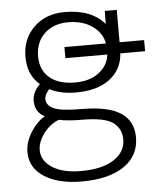

<svg xmlns="http://www.w3.org/2000/svg" viewBox="-54 -581 753 860"><g transform="rotate(-5 323.0 -151.5)"><path d="M200.2 -54.7Q160.2 -39.1 131.8 -1.5Q103.5 36.1 103.5 74.2Q103.5 121.1 150.9 151.9Q198.2 182.6 280.3 182.6Q375 182.6 427.7 148.4Q480.5 114.3 480.5 57.6Q480.5 9.8 443.4 -18.1Q406.2 -45.9 302.7 -45.9Q241.2 -45.9 200.2 -54.7ZM253.9 -327.1V-377H440.4Q432.6 -423.8 389.2 -455.1Q345.7 -486.3 279.8 -486.3Q213.9 -486.3 173.3 -447.8Q132.8 -409.2 132.8 -345.7Q132.8 -284.2 173.8 -249.5Q214.8 -214.8 288.1 -214.8Q355.5 -214.8 396.5 -247.1Q437.5 -279.3 442.4 -327.1ZM448.2 -522.5H502V-377H612.3V-327.1H501Q496.1 -254.9 440.4 -212.4Q384.8 -169.9 289.1 -169.9Q217.8 -169.9 169.9 -195.3Q148.4 -172.9 148.4 -152.3Q148.4 -125 180.7 -109.4Q212.9 -93.8 307.6 -93.8Q424.8 -93.8 481.4 -57.1Q538.1 -20.5 538.1 53.7Q538.1 135.7 470.2 182.6Q402.3 229.5 279.3 229.5Q173.8 229.5 110.8 188.5Q47.9 147.5 47.9 78.1Q47.9 33.2 75.2 -10.7Q102.5 -54.7 139.6 -76.2Q96.7 -96.7 95.7 -148.4Q95.7 -187.5 129.9 -221.7Q76.2 -266.6 76.2 -347.7Q76.2 -429.7 129.9 -481.4Q183.6 -533.2 268.6 -533.2Q388.7 -533.2 447.3 -463.9Z"/></g></svg>

Font: Gen Shin Gothic Light
Style: Regular
Weight: 200
Designer: [Source Han Sans]
Ryoko NISHIZUKA  (kana & ideographs); Paul D. Hunt (Latin, Greek & Cyrillic); Wenlong ZHANG  (bopomofo
Version: Version 1.002.20150607